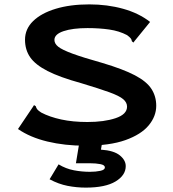

<svg xmlns="http://www.w3.org/2000/svg" viewBox="-20 -653 790 875"><path d="M367 11Q275 11 196 -8Q117 -27 62 -65L130 -166L135 -174L143 -169Q145 -161 149.5 -155Q154 -149 168 -140Q206 -120 259 -108.5Q312 -97 378 -97Q455 -97 507 -114.5Q559 -132 559 -167Q559 -186 541.5 -201Q524 -216 478.5 -232.5Q433 -249 350 -274Q252 -301 196.5 -329.5Q141 -358 117.5 -392Q94 -426 94 -472Q94 -521 131 -557Q168 -593 234 -613Q300 -633 387 -633Q469 -633 541 -613Q613 -593 664 -553L594 -467L588 -459L581 -465Q580 -473 575.5 -478.5Q571 -484 559 -493Q523 -512 477.5 -518.5Q432 -525 379 -525Q311 -525 269.5 -511Q228 -497 228 -471Q228 -454 245.5 -440Q263 -426 310.5 -408.5Q358 -391 447 -366Q541 -338 594.5 -310Q648 -282 670 -248Q692 -214 692 -171Q692 -123 657.5 -81.5Q623 -40 551.5 -14.5Q480 11 367 11ZM371 202Q329 202 288 194Q247 186 206 164L247 96Q280 116 316.5 123Q353 130 390 130Q417 130 437.5 125.5Q458 121 458 110Q458 99 437.5 95Q417 91 390 91H326L341 0H445L440 29Q499 33 526 55Q553 77 553 104Q553 146 506.5 174Q460 202 371 202Z"/></svg>

Font: Inconsolata ExtraExpanded ExtraBold
Style: Regular
Weight: 800
Width: 8
Monospace: yes
Designer: Raph Levien, Cyreal, Brenton Simpson
Foundry: Raph Levien, Cyreal, Google
Version: Version 3.001; ttfautohint (v1.8.2.53-6de2)